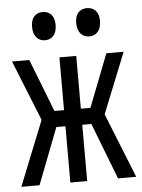

<svg xmlns="http://www.w3.org/2000/svg" viewBox="-53 -777 605 819"><g transform="rotate(-5 250.0 -367.5)"><path d="M350 -614C379 -614 401 -634 401 -676C401 -716 379 -735 350 -735C321 -735 299 -717 299 -676C299 -634 321 -614 350 -614ZM161 -614C189 -614 211 -634 211 -676C211 -716 189 -735 161 -735C132 -735 110 -717 110 -676C110 -634 132 -614 161 -614ZM5 0H83L176 -241H215V0H287V-241H326L419 0H497L386 -277L490 -536H416L328 -310H287V-536H215V-310H174L86 -536H12L116 -277Z"/></g></svg>

Font: Noto Sans Mono ExtraCondensed
Style: Regular
Weight: 400
Width: 2
Designer: Monotype Design Team
Foundry: Monotype Imaging Inc.
Version: Version 2.014